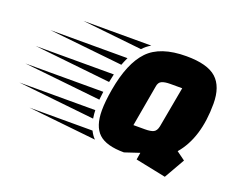

<svg xmlns="http://www.w3.org/2000/svg" viewBox="-317 -710 1146 924"><g transform="rotate(20 256.0 -248.5)"><path d="M202 -155Q202 -200 213 -264Q238 -408 300.5 -473.5Q363 -539 496 -539Q604 -539 650 -497.5Q696 -456 696 -368Q696 -193 612 -95L656 -63L596 42L440 10L446 -26L371 -1Q280 -1 241 -37.5Q202 -74 202 -155ZM428 -140Q457 -140 471.5 -147Q486 -154 491 -178L529 -387H468Q440 -387 424.5 -380Q409 -373 406 -350L369 -140ZM178 -241Q174 -210 173 -199L-221 -241ZM197 -337 188 -295 -203 -337ZM172 -145Q172 -129 176 -103L-217 -145ZM232 -433Q220 -407 215 -393L-163 -433ZM193 -48Q205 -24 219 -11L-130 -48ZM319 -529Q295 -515 278 -496L-29 -529Z"/></g></svg>

Font: Faster One
Style: Regular
Weight: 400
Designer: Eduardo Rodriguez Tunni
Foundry: Eduardo Rodriguez Tunni
Version: Version 1.002